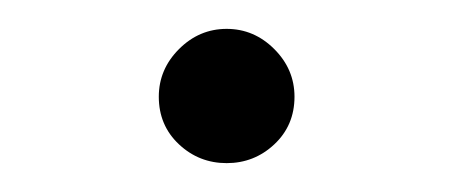

<svg xmlns="http://www.w3.org/2000/svg" viewBox="-20 -427 314 133"><path d="M137 -314C149.7 -314 160.7 -318.3 170 -327C179.3 -335.7 184 -346.7 184 -360C184 -372.7 179.3 -383.7 170 -393C160.7 -402.3 149.7 -407 137 -407C124.3 -407 113.3 -402.3 104 -393C94.7 -383.7 90 -372.7 90 -360C90 -346.7 94.7 -335.7 104 -327C113.3 -318.3 124.3 -314 137 -314Z"/></svg>

Font: Orkney
Style: Regular
Weight: 400
Designer: Samuel Oakes and Alfredo Marco Pradil
Foundry: Alfredo Marco Pradil
Version: 1.0; ttfautohint (v1.5)